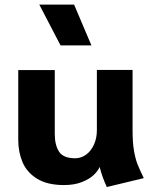

<svg xmlns="http://www.w3.org/2000/svg" viewBox="-20 -771 645 811"><path d="M431.2 19Q411.6 -22.9 400.9 -65.9Q394.5 -49.8 376.2 -32.2Q357.9 -14.6 325.9 -2Q293.9 10.7 250.5 10.7Q180.2 10.7 137 -15.9Q93.8 -42.5 75.4 -85.4Q57.1 -128.4 57.1 -179.7V-475.1H211.4V-204.6Q211.4 -158.2 229.5 -130.4Q247.6 -102.5 297.4 -102.5Q323.2 -102.5 344.2 -118.2Q365.2 -133.8 377.2 -160.9Q389.2 -188 389.2 -220.7V-475.6H540V-219.7Q540 -168.9 545.9 -134.8Q551.8 -100.6 560.5 -78.1Q569.3 -55.7 587.4 -18.6ZM146 -751.5H293L366.2 -579.1H235.8Z"/></svg>

Font: Selawik
Style: Bold
Weight: 700
Designer: Aaron Bell
Foundry: Microsoft Corporation
Version: Version 1.01